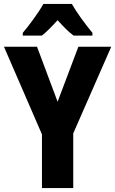

<svg xmlns="http://www.w3.org/2000/svg" viewBox="-20 -950 582 970"><path d="M343 -930H199C178 -891 127 -821 95 -784V-770H191C215 -788 240 -814 271 -848C301 -815 326 -789 352 -770H447V-784C409 -830 368 -886 343 -930ZM271 -436 167 -714H0L192 -271V0H350V-276L542 -714H376Z"/></svg>

Font: Noto Sans Myanmar UI Condensed ExtraBold
Style: Regular
Weight: 800
Width: 3
Designer: Monotype Design Team
Foundry: Monotype Imaging Inc.
Version: Version 2.103